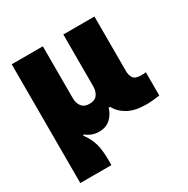

<svg xmlns="http://www.w3.org/2000/svg" viewBox="-164 -675 993 1015"><g transform="rotate(-30 332.5 -167.5)"><path d="M40 195V-530H230V-214Q230 -182 245.5 -162.5Q261 -143 293 -143Q325 -143 340 -163Q355 -183 355 -214V-530H545V-198Q545 -170 557 -153.5Q569 -137 606 -137Q619 -137 633 -139V3Q587 10 551 10Q482 10 439.5 -14Q397 -38 378 -75H369Q359 -39 332.5 -14.5Q306 10 263 10Q238 10 217.5 1.5Q197 -7 184 -19L179 -14Q208 25 219 65Q230 105 230 164V195Z"/></g></svg>

Font: Be Vietnam Black
Style: Regular
Weight: 900
Designer: Lam Bao; Tony Le; Vietanh Nguyen
Foundry: Yellow Type Foundry
Version: Version 5.000